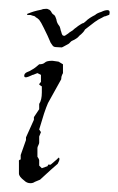

<svg xmlns="http://www.w3.org/2000/svg" viewBox="-20 -408 269 436"><path d="M85 -388Q88 -388 89.5 -387Q91 -386 92 -386Q96 -383 97 -380Q99 -376 103 -374Q106 -371 108 -364Q109 -356 114 -350Q116 -348 117 -343Q118 -338 119 -336Q121 -327 124 -327Q127 -326 129 -328L135 -332Q137 -334 139.5 -335.5Q142 -337 145 -339Q149 -343 155 -347Q157 -349 159 -350Q161 -351 162 -352L167 -355Q170 -355 174 -359Q179 -364 184.5 -367.5Q190 -371 196 -374Q200 -378 210 -381Q218 -385 224 -385Q229 -385 229 -380Q229 -374 227 -374L219 -371Q217 -371 215.5 -370Q214 -369 212 -368Q203 -364 195 -358L173 -341Q171 -337 168.5 -334.5Q166 -332 164 -330Q161 -328 159 -325.5Q157 -323 154 -321Q148 -317 145 -316Q142 -315 139.5 -312Q137 -309 135 -308L122 -301Q121 -300 116.5 -300.5Q112 -301 108 -301Q102 -301 99.5 -304.5Q97 -308 95 -311Q93 -315 91.5 -319Q90 -323 88 -327Q86 -331 79.5 -344.5Q73 -358 69 -363Q67 -365 65 -366.5Q63 -368 61 -369Q60 -371 57.5 -371.5Q55 -372 52 -373Q51 -374 48 -374Q45 -374 43 -374Q41 -374 41.5 -375.5Q42 -377 43 -377Q48 -379 51 -380Q54 -381 57 -382Q60 -383 64.5 -384Q69 -385 74 -386Q78 -388 85 -388ZM49 8Q41 8 35 2Q23 -7 23 -14V-42Q22 -42 23 -43Q23 -45 27 -46V-56L39 -90V-96L57 -136V-142L69 -160V-172Q75 -181 75 -198V-212Q74 -212 73 -213L69 -216Q69 -218 73 -222V-238L65 -242L55 -238Q53 -238 52 -237L45 -234Q35 -230 35 -236Q35 -241 41 -244Q47 -246 53 -250Q59 -253 69 -262Q78 -262 82 -266Q86 -270 99 -270L113 -268L123 -262V-242L121 -238Q119 -234 119 -228L89 -174Q85 -165 80 -150L69 -114L73 -108L69 -98V-84Q69 -82 67 -78Q65 -74 65 -72V-52L67 -49Q68 -47 68.5 -46Q69 -45 69 -44V-32L75 -26L86 -30H87Q89 -32 89 -33V-34H95L109 -46L113 -50Q115 -50 115 -47Q115 -43 111 -36L95 -22L71 0L59 5Q55 8 49 8Z"/></svg>

Font: Estonia
Style: Regular
Weight: 400
Designer: Robert E. Leuschke
Foundry: Robert E. Leuschke
Version: Version 1.014; ttfautohint (v1.8.3)